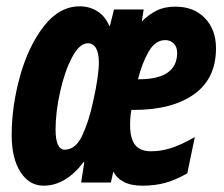

<svg xmlns="http://www.w3.org/2000/svg" viewBox="-20 -578 709 608"><path d="M17 -150Q17 -242 43.5 -337Q70 -432 119 -495Q168 -558 233 -558Q263 -558 288 -542.5Q313 -527 326 -496H328L341 -548H435L429 -510Q451 -532 476 -544.5Q501 -557 535 -557Q594 -557 629 -520.5Q664 -484 664 -425Q664 -329 594.5 -279.5Q525 -230 405 -230H396Q392 -209 392 -182Q392 -139 408 -119Q424 -99 458 -99Q491 -99 523 -109.5Q555 -120 597 -144L573 -29Q536 -8 503.5 1Q471 10 431 10Q395 10 372 -2Q349 -14 339 -35L331 0H237L247 -65H245Q188 10 118 10Q73 10 45 -33Q17 -76 17 -150ZM420 -327Q541 -327 541 -411Q541 -429 530.5 -440Q520 -451 503 -451Q472 -451 451 -415Q430 -379 417 -327ZM275 -257Q293 -337 293 -381Q293 -410 284 -425.5Q275 -441 258 -441Q232 -441 208.5 -397Q185 -353 170.5 -288Q156 -223 156 -168Q156 -104 185 -104Q219 -104 240 -148Q261 -192 275 -257Z"/></svg>

Font: Noto Sans Display Ex Bold Cond
Style: Italic
Weight: 800
Width: 3
Italic angle: -12°
Designer: Monotype Design team
Foundry: Monotype Imaging Inc.
Version: Version 1.000